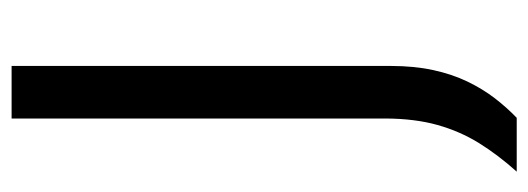

<svg xmlns="http://www.w3.org/2000/svg" viewBox="-310 -443 911 331"><g transform="rotate(-90 145.5 -277.5)"><path d="M15.1 157.8Q44.1 125.4 64.5 92.5Q84.8 59.6 95.6 21Q106.4 -17.6 106.7 -67.8V-273.3V-474.7Q106.7 -541.9 106.7 -597.6Q106.7 -653.3 106.7 -713H197.3Q197.3 -653.3 197.3 -597.6Q197.3 -541.9 197.3 -474.7V-295.8Q197.3 -233.5 197.3 -174.6Q197.3 -115.6 197.3 -59.4Q197.3 -19.1 190.2 13.8Q183 46.6 170.4 72.8Q157.8 98.9 141.8 119.8Q125.7 140.7 107.9 157.8Z"/></g></svg>

Font: Commissioner Thin
Style: Regular
Weight: 100
Designer: Kostas Bartsokas
Foundry: Kostas Bartsokas
Version: Version 1.001;gftools[0.9.23]